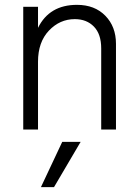

<svg xmlns="http://www.w3.org/2000/svg" viewBox="-20 -535 569 793"><path d="M459 0H398V-335Q398 -394 368 -425Q338 -456 289 -456Q227 -456 182 -408.5Q137 -361 137 -280V0H76V-507H137V-420Q184 -515 298 -515Q371 -515 415 -470Q459 -425 459 -354ZM203 238H149L237 51H313Z"/></svg>

Font: Hind Madurai Light
Style: Regular
Weight: 300
Designer: Jyotish Sonowal
Foundry: Indian Type Foundry
Version: Version 1.001;PS 1.0;hotconv 1.0.86;makeotf.lib2.5.63406; tt